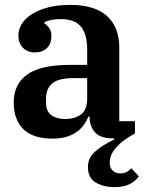

<svg xmlns="http://www.w3.org/2000/svg" viewBox="-20 -554 599 784"><path d="M447 210Q402 210 370.5 191Q339 172 339 128Q339 92 366.5 66.5Q394 41 447 15L446 11H440Q390 11 368 -13.5Q346 -38 346 -75V-78H341Q334 -61 323 -45Q312 -29 295 -16.5Q278 -4 253.5 4Q229 12 195 12Q114 12 75 -27Q36 -66 36 -135Q36 -211 91.5 -250Q147 -289 265 -289H336V-352Q336 -413 311 -444.5Q286 -476 229 -476Q185 -476 161 -463V-459Q171 -453 180.5 -440.5Q190 -428 190 -406Q190 -377 172.5 -358.5Q155 -340 121 -340Q92 -340 73.5 -359Q55 -378 55 -409Q55 -433 68.5 -455.5Q82 -478 109 -495.5Q136 -513 175.5 -523.5Q215 -534 267 -534Q367 -534 417 -488.5Q467 -443 467 -361V-59H531V-9L517 -1Q488 16 470.5 32Q453 48 443.5 62Q434 76 431 88.5Q428 101 428 110Q428 131 440 142.5Q452 154 472 154Q498 154 516 133L547 166Q533 186 509 198Q485 210 447 210ZM246 -68Q286 -68 311 -87Q336 -106 336 -151V-235H279Q219 -235 193.5 -213.5Q168 -192 168 -152V-134Q168 -100 189.5 -84Q211 -68 246 -68Z"/></svg>

Font: IBM Plex Serif SmBld
Style: Regular
Weight: 600
Designer: Mike Abbink, Paul van der Laan, Pieter van Rosmalen
Foundry: Bold Monday
Version: Version 3.001